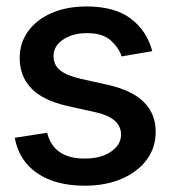

<svg xmlns="http://www.w3.org/2000/svg" viewBox="-20 -573 533 604"><path d="M459 -412.1 362.8 -395.5Q353.5 -422.9 328.4 -445.8Q303.2 -468.8 253.4 -468.8Q208.5 -468.8 178.5 -448.5Q148.4 -428.2 148.4 -397Q148.4 -369.1 168.7 -352.3Q189 -335.4 233.4 -325.2L320.8 -305.7Q469.7 -272 469.7 -158.2Q469.7 -108.4 441.4 -70.3Q413.1 -32.2 362.8 -10.5Q312.5 11.2 246.6 11.2Q154.8 11.2 97.2 -28.1Q39.6 -67.4 26.4 -139.6L128.4 -155.3Q148.4 -74.2 246.1 -74.2Q298.3 -74.2 329.6 -96.2Q360.8 -118.2 360.8 -149.4Q360.8 -201.2 283.7 -219.2L191.4 -239.7Q114.7 -257.3 78.4 -295.2Q42 -333 42 -390.6Q42 -439 69.1 -475.6Q96.2 -512.2 143.6 -532.5Q190.9 -552.7 252.4 -552.7Q341.3 -552.7 391.8 -514.2Q442.4 -475.6 459 -412.1Z"/></svg>

Font: Inter Tight Medium
Style: Regular
Weight: 500
Designer: Rasmus Andersson
Foundry: rsms
Version: Version 3.004; ttfautohint (v1.8.4.7-5d5b)